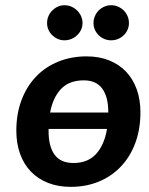

<svg xmlns="http://www.w3.org/2000/svg" viewBox="-20 -708 570 735"><path d="M311.5 -492.2Q358.9 -492.2 397.2 -477.1Q435.5 -461.9 462.2 -434.1Q488.8 -406.2 503.2 -366.7Q517.6 -327.1 517.6 -278.3Q517.6 -212.9 497.8 -160.2Q478 -107.4 442.4 -70.1Q406.7 -32.7 357.9 -12.7Q309.1 7.3 250.5 7.3Q202.6 7.3 164.1 -7.8Q125.5 -22.9 98.4 -51Q71.3 -79.1 56.9 -118.9Q42.5 -158.7 42.5 -207.5Q42.5 -272.5 62.5 -325.2Q82.5 -377.9 118.2 -415Q153.8 -452.1 203.4 -472.2Q252.9 -492.2 311.5 -492.2ZM261.2 -84Q316.4 -84 347.9 -118.7Q379.4 -153.3 389.6 -214.4H166V-205.6Q166 -147 189.2 -115.5Q212.4 -84 261.2 -84ZM300.8 -400.4Q245.1 -400.4 213.9 -367.7Q182.6 -335 171.9 -277.3H394.5V-279.3Q394.5 -337.4 371.3 -368.9Q348.1 -400.4 300.8 -400.4ZM473.6 -619.6Q473.6 -606 468.3 -594Q462.9 -582 453.6 -573Q444.3 -564 431.9 -558.8Q419.4 -553.7 405.3 -553.7Q391.6 -553.7 379.4 -558.8Q367.2 -564 357.9 -573Q348.6 -582 343.3 -594Q337.9 -606 337.9 -619.6Q337.9 -633.8 343.3 -646.2Q348.6 -658.7 357.9 -668Q367.2 -677.2 379.4 -682.6Q391.6 -688 405.3 -688Q419.4 -688 431.9 -682.6Q444.3 -677.2 453.6 -668Q462.9 -658.7 468.3 -646.2Q473.6 -633.8 473.6 -619.6ZM295.9 -619.6Q295.9 -606 290.3 -594Q284.7 -582 275.1 -573Q265.6 -564 253.2 -558.8Q240.7 -553.7 226.6 -553.7Q213.4 -553.7 201.4 -558.8Q189.5 -564 180.2 -573Q170.9 -582 165.5 -594Q160.2 -606 160.2 -619.6Q160.2 -633.8 165.5 -646.2Q170.9 -658.7 180.2 -668Q189.5 -677.2 201.4 -682.6Q213.4 -688 226.6 -688Q240.7 -688 253.2 -682.6Q265.6 -677.2 275.1 -668Q284.7 -658.7 290.3 -646.2Q295.9 -633.8 295.9 -619.6Z"/></svg>

Font: Carlito
Style: Bold Italic
Weight: 700
Italic angle: -7°
Designer: Lukasz Dziedzic
Foundry: tyPoland Lukasz Dziedzic
Version: Version 1.104